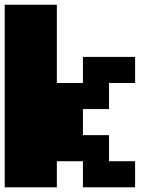

<svg xmlns="http://www.w3.org/2000/svg" viewBox="-20 -798 707 818"><path d="M444.4 -111.1H555.6V0H333.3V-111.1H222.2V0H0V-777.8H222.2V-444.4H333.3V-555.6H555.6V-444.4H444.4V-333.3H333.3V-222.2H444.4Z"/></svg>

Font: Pixeloid Sans
Style: Bold
Weight: 700
Monospace: yes
Designer: GGBot
Version: 0.3